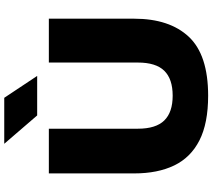

<svg xmlns="http://www.w3.org/2000/svg" viewBox="-68 -922 1000 904"><g transform="rotate(-90 432.0 -470.0)"><path d="M433.5 10Q303.5 10 223 -31Q142.5 -72 105 -149.8Q67.5 -227.5 67.5 -338.5V-740H278V-321Q278 -236 316.8 -196.5Q355.5 -157 433.5 -157Q512 -157 550.8 -196.5Q589.5 -236 589.5 -321V-740H796V-338.5Q796 -172 710.8 -81Q625.5 10 433.5 10ZM340.5 -795 207 -950H423.5L526.5 -795Z"/></g></svg>

Font: Encode Sans Expanded Expanded ExtraBold
Style: Regular
Weight: 800
Width: 7
Designer: Multiple Designers
Foundry: Impallari Type
Version: Version 3.000; ttfautohint (v1.8.3) -l 8 -r 50 -G 200 -x 14 